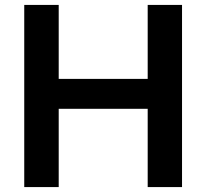

<svg xmlns="http://www.w3.org/2000/svg" viewBox="-20 -760 838 780"><path d="M78.5 0V-740H218.5V-439.5H580V-740H719.5V0H580V-318H218.5V0Z"/></svg>

Font: Encode Sans SemiExpanded SemiExpanded SemiBold
Style: Regular
Weight: 600
Width: 6
Designer: Multiple Designers
Foundry: Impallari Type
Version: Version 3.000; ttfautohint (v1.8.3) -l 8 -r 50 -G 200 -x 14 